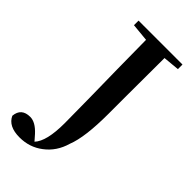

<svg xmlns="http://www.w3.org/2000/svg" viewBox="-356 -812 1066 1066"><g transform="rotate(45 177.0 -279.0)"><path d="M393 -706 297 -697Q296 -599 296 -400V-259Q296 -74 262 11Q239 92 176 139Q117 184 39 184Q-48 184 -74 127Q-68 61 1 61Q42 61 86 109L115 142Q161 93 161 -49L159 -246Q155 -461 153 -696L48 -706V-742H393Z"/></g></svg>

Font: Source Han Serif JP
Style: Bold
Weight: 700
Designer: Ryoko NISHIZUKA  (kana & ideographs); Frank Grießhammer (Latin, Greek & Cyrillic); Wenlong ZHANG  (bopomofo); Sandoll Co
Foundry: Adobe Systems Incorporated
Version: Version 1.000;PS 1;hotconv 16.6.53;makeotf.lib2.5.65590